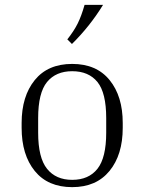

<svg xmlns="http://www.w3.org/2000/svg" viewBox="-20 -760 594 790"><path d="M485 -254V-234Q485 -123 430.5 -56.5Q376 10 277 10Q177 10 123 -56.5Q69 -123 69 -234V-254Q69 -364 123 -430.5Q177 -497 277 -497Q377 -497 431 -430.5Q485 -364 485 -254ZM417 -274Q417 -378 381 -422.5Q345 -467 277 -467Q210 -467 173.5 -422.5Q137 -378 137 -274V-214Q137 -111 173.5 -65.5Q210 -20 277 -20Q345 -20 381 -65.5Q417 -111 417 -214ZM276 -579 257 -598Q284 -632 299.5 -663Q315 -694 328 -740H404Q350 -652 276 -579Z"/></svg>

Font: Inria Serif Light
Style: Regular
Weight: 300
Designer: Black Foundry Team
Foundry: Black Foundry
Version: Version 1.000; ttfautohint (v1.8.3)